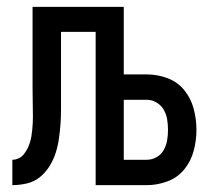

<svg xmlns="http://www.w3.org/2000/svg" viewBox="-20 -540 640 560"><path d="M16 0V-74Q25 -74 34 -78Q43 -82 49 -89.5Q55 -97 59.5 -105.5Q64 -114 67 -123.5Q70 -133 71.5 -142Q73 -151 74 -161Q75 -171 75.5 -180.5Q76 -190 76 -199Q76 -220 75.5 -240.5Q75 -261 75 -281V-520H341V-323H408Q439 -323 468.5 -312Q498 -301 517.5 -277Q537 -253 545 -222.5Q553 -192 553 -161Q553 -131 545 -100.5Q537 -70 517.5 -46Q498 -22 468.5 -11Q439 0 408 0H259V-447H158V-281Q158 -279 158 -277.5Q158 -276 158 -275V-271Q158 -269 158 -267.5Q158 -266 158 -265Q158 -243 158 -221.5Q158 -200 156.5 -179Q155 -158 152 -136.5Q149 -115 142.5 -94.5Q136 -74 124.5 -55.5Q113 -37 96.5 -23.5Q80 -10 58.5 -5Q37 0 16 0ZM341 -74H408Q423 -74 436.5 -81.5Q450 -89 457.5 -102.5Q465 -116 467.5 -131Q470 -146 470 -161Q470 -177 467.5 -192Q465 -207 457.5 -220Q450 -233 436.5 -241Q423 -249 408 -249H341Z"/></svg>

Font: Iosevka Meiseki Sans
Style: Regular
Weight: 400
Monospace: yes
Designer: Belleve Invis
Foundry: Belleve Invis
Version: Version 11.2.6; ttfautohint (v1.8.4)